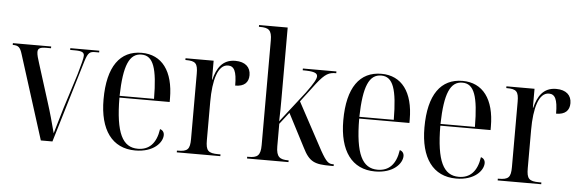

<svg xmlns="http://www.w3.org/2000/svg" viewBox="-49 -919 3294 1089"><g transform="rotate(5 1598.0 -375.0)"><path d="M59 -477 210 0H276L417 -469C433 -520 443 -526 475 -526H496V-536H331V-526H357C398 -526 411 -519 411 -500C411 -484 402 -453 385 -392L322 -193C307 -144 300 -120 279 -47C266 -98 246 -170 231 -216L162 -435C154 -459 147 -483 147 -498C147 -519 160 -526 195 -526H222V-536H4V-526C36 -526 47 -517 59 -477Z M748 10C853 10 902 -49 902 -91C902 -107 893 -119 878 -123C866 -40 825 -1 762 -1C675 -1 634 -79 633 -281H919V-301C919 -457 852 -545 737 -545C614 -545 544 -451 544 -263C544 -90 616 10 748 10ZM829 -291H633C637 -466 668 -535 737 -535C804 -535 828 -465 829 -291Z M984 0H1232V-10H1220C1161 -10 1148 -24 1148 -84V-302C1148 -425 1173 -516 1231 -516C1265 -516 1281 -489 1281 -406C1333 -406 1357 -431 1357 -472C1357 -517 1327 -546 1270 -546C1196 -546 1165 -493 1149 -428H1147V-536H987V-526H990C1045 -526 1058 -513 1058 -454V-83C1058 -24 1045 -10 988 -10H984Z M1384 0H1620V-10H1617C1571 -10 1549 -22 1549 -84V-212L1601 -279L1699 -90C1738 -11 1769 0 1860 0H1877V-10H1872C1848 -10 1835 -18 1800 -80L1655 -349L1736 -456C1784 -517 1805 -526 1846 -526V-536H1655V-526C1716 -526 1739 -519 1739 -499C1739 -484 1726 -459 1684 -402L1547 -226C1549 -265 1549 -315 1549 -352V-760H1386V-750H1391C1441 -750 1460 -739 1460 -678V-83C1460 -22 1441 -10 1391 -10H1384Z M2113 10C2218 10 2267 -49 2267 -91C2267 -107 2258 -119 2243 -123C2231 -40 2190 -1 2127 -1C2040 -1 1999 -79 1998 -281H2284V-301C2284 -457 2217 -545 2102 -545C1979 -545 1909 -451 1909 -263C1909 -90 1981 10 2113 10ZM2194 -291H1998C2002 -466 2033 -535 2102 -535C2169 -535 2193 -465 2194 -291Z M2575 10C2680 10 2729 -49 2729 -91C2729 -107 2720 -119 2705 -123C2693 -40 2652 -1 2589 -1C2502 -1 2461 -79 2460 -281H2746V-301C2746 -457 2679 -545 2564 -545C2441 -545 2371 -451 2371 -263C2371 -90 2443 10 2575 10ZM2656 -291H2460C2464 -466 2495 -535 2564 -535C2631 -535 2655 -465 2656 -291Z M2811 0H3059V-10H3047C2988 -10 2975 -24 2975 -84V-302C2975 -425 3000 -516 3058 -516C3092 -516 3108 -489 3108 -406C3160 -406 3184 -431 3184 -472C3184 -517 3154 -546 3097 -546C3023 -546 2992 -493 2976 -428H2974V-536H2814V-526H2817C2872 -526 2885 -513 2885 -454V-83C2885 -24 2872 -10 2815 -10H2811Z"/></g></svg>

Font: Noto Serif Display Condensed
Style: Regular
Weight: 400
Width: 3
Designer: Monotype Design Team
Foundry: Monotype Imaging Inc.
Version: Version 2.009